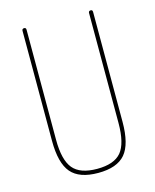

<svg xmlns="http://www.w3.org/2000/svg" viewBox="-112 -807 723 893"><g transform="rotate(-15 250.0 -360.0)"><path d="M80.1 -190.4V-719.7Q80.1 -729.5 89.8 -730Q99.6 -730.5 99.6 -719.7V-190.4Q99.6 -92.8 133.8 -51.3Q168 -9.8 250 -9.8Q332 -9.8 366.2 -50.8Q400.4 -91.8 400.4 -190.4V-719.7Q400.4 -729.5 410.2 -730Q419.9 -730.5 419.9 -719.7V-190.4Q419.9 -83 380.4 -36.6Q340.8 9.8 250 9.8Q159.2 9.8 119.6 -36.6Q80.1 -83 80.1 -190.4Z"/></g></svg>

Font: Rounded-X Mgen+ 2m thin
Style: Regular
Weight: 100
Designer: [Source Han Sans]
Ryoko NISHIZUKA  (kana & ideographs); Paul D. Hunt (Latin, Greek & Cyrillic); Wenlong ZHANG  (bopomofo
Version: Version 1.059.20150602